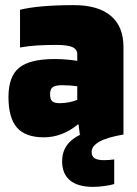

<svg xmlns="http://www.w3.org/2000/svg" viewBox="-20 -524 532 748"><path d="M151 11Q79 11 46 -27Q13 -65 13 -146Q13 -226 54.5 -260Q96 -294 193 -294Q216 -294 239.5 -292Q263 -290 281 -287V-312Q281 -332 262 -340.5Q243 -349 200 -349Q159 -349 125.5 -347Q92 -345 58 -339V-486Q95 -495 147.5 -499.5Q200 -504 268 -504Q362 -504 411.5 -462.5Q461 -421 461 -341V0Q397 11 367 28Q337 45 337 68Q337 85 348.5 92.5Q360 100 386 100Q397 100 407.5 99Q418 98 425 97V193Q412 197 388.5 200.5Q365 204 342 204Q283 204 252.5 178.5Q222 153 222 104Q222 69 240 43Q258 17 294 0H291L286 -39H283Q253 -14 219.5 -1.5Q186 11 151 11ZM222 -192Q196 -192 185.5 -184.5Q175 -177 175 -157Q175 -137 183.5 -129.5Q192 -122 213 -122Q230 -122 248.5 -125.5Q267 -129 281 -135V-188Q267 -190 252.5 -191Q238 -192 222 -192Z"/></svg>

Font: Blinker ExtraBold
Style: Regular
Weight: 800
Designer: Juergen Huber
Foundry: supertype
Version: Version 1.017;hotconv 1.0.117;makeotfexe 2.5.65602